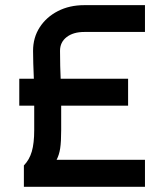

<svg xmlns="http://www.w3.org/2000/svg" viewBox="-20 -714 633 734"><path d="M53.7 -413.1H109.4Q107.9 -443.4 107.2 -471.4Q106.4 -499.5 106.4 -519.5Q106.4 -570.3 131.8 -609.6Q157.2 -648.9 201.4 -671.6Q245.6 -694.3 302.2 -694.3H534.2V-591.8H302.2Q260.3 -591.8 234.9 -572.3Q209.5 -552.7 209.5 -520Q209.5 -493.2 210.2 -461.4Q210.9 -429.7 211.9 -413.1H469.7V-310.1H213.9V-216.8Q213.9 -171.4 210 -146.5Q206.1 -121.6 196.3 -103H534.2V0H71.3V-81.5Q92.3 -103 101.6 -134.8Q110.8 -166.5 110.8 -216.8V-310.1H53.7Z"/></svg>

Font: Anta
Style: Regular
Weight: 400
Designer: Sergej Lebedev
Foundry: Sergej Lebedev
Version: Version 1.000; ttfautohint (v1.8.4.7-5d5b)